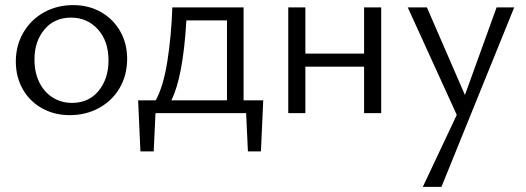

<svg xmlns="http://www.w3.org/2000/svg" viewBox="-20 -443 2060 752"><path d="M42 -202Q42 -265 71.5 -315.5Q101 -366 152 -394.5Q203 -423 267 -423Q327 -423 375 -396Q423 -369 450.5 -321Q478 -273 478 -213Q478 -149 449 -99Q420 -49 368.5 -20.5Q317 8 253 8Q193 8 144.5 -19Q96 -46 69 -94Q42 -142 42 -202ZM405 -206Q405 -282 363.5 -328Q322 -374 258 -374Q193 -374 154 -327.5Q115 -281 115 -210Q115 -159 134 -120.5Q153 -82 186.5 -61Q220 -40 262 -40Q328 -40 366.5 -87.5Q405 -135 405 -206Z M521 -50H590Q620 -105 635.5 -203Q651 -301 655 -414H934V-50H1011L1002 150H951L944 0H589L582 150H530ZM869 -50V-363H710Q697 -141 651 -50Z M1406 -182H1176V0H1109V-414H1176V-233H1406V-414H1473V0H1406Z M1994 -414 1709 289H1636L1769 7L1577 -414H1652L1801 -71L1925 -414Z"/></svg>

Font: LXGW Bright TC
Style: Regular
Weight: 400
Designer: Christian Thalmann (Catharsis Fonts)
Foundry: LXGW / Christian Thalmann (Catharsis Fonts) / Fontworks Inc.
Version: Version 5.501